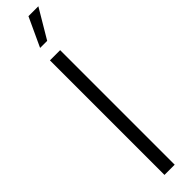

<svg xmlns="http://www.w3.org/2000/svg" viewBox="-330 -901 864 864"><g transform="rotate(-45 102.0 -469.0)"><path d="M68.8 0V-729H133.8V0ZM77.1 -799.8 141.1 -938H204.1L122.1 -799.8Z"/></g></svg>

Font: Lumene Sans Expanded Light
Style: Regular
Weight: 300
Width: 7
Designer: Deni Anggara
Version: Version 1.003;Glyphs 3.1.2 (3151)